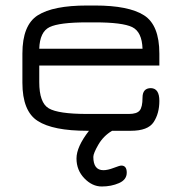

<svg xmlns="http://www.w3.org/2000/svg" viewBox="-20 -470 651 690"><path d="M321.3 -389.6H293Q193.4 -389.6 158.2 -372.6Q123 -355.5 121.1 -294.9H492.2Q490.2 -355.5 455.1 -372.6Q419.9 -389.6 321.3 -389.6ZM552.7 -277.3V-234.4H121.1V-174.8Q121.1 -100.6 155.3 -80.6Q189.5 -60.5 293 -60.5H443.4Q471.7 -60.5 481.9 -72.8Q492.2 -85 492.2 -119.1Q492.2 -153.3 522.5 -153.3Q552.7 -152.3 552.7 -107.4Q552.7 -62.5 532.2 -31.2Q511.7 0 450.2 0H382.8Q351.6 18.6 333.5 49.8Q315.4 81.1 315.4 93.8Q315.4 141.6 351.6 141.6Q367.2 141.6 388.7 133.3Q410.2 125 416 125Q435.5 125 435.5 150.4Q435.5 175.8 407.7 188Q379.9 200.2 345.7 200.2Q311.5 200.2 283.2 170.9Q254.9 141.6 254.9 99.6Q254.9 57.6 299.8 0H293Q170.9 0 115.7 -35.2Q60.5 -70.3 60.5 -172.9V-277.3Q60.5 -379.9 115.7 -415Q170.9 -450.2 293 -450.2H321.3Q442.4 -450.2 497.6 -415Q552.7 -379.9 552.7 -277.3Z"/></svg>

Font: Jura
Style: Medium
Weight: 500
Version: Version 2.6.1